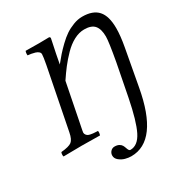

<svg xmlns="http://www.w3.org/2000/svg" viewBox="-196 -792 1059 1128"><g transform="rotate(-30 333.0 -227.5)"><path d="M21 2Q18.6 -2.9 19.3 -12.7Q20 -22.5 22.9 -26.9Q76.7 -31.7 94.7 -45.9Q112.8 -60.1 121.1 -103L202.1 -514.2Q211.9 -566.4 211.9 -582Q211.9 -591.3 203.9 -598.4Q195.8 -605.5 182.9 -609.4Q169.9 -613.3 158.2 -615.2Q146.5 -617.2 134.8 -618.2Q132.8 -633.8 138.2 -647Q242.7 -645 294.9 -647Q304.2 -647 304.2 -637.2Q304.2 -635.3 298.3 -608.4Q292.5 -581.5 284.4 -542Q276.4 -502.4 272 -477.1Q294.9 -505.4 312 -524.9Q329.1 -544.4 356.9 -571.3Q384.8 -598.1 409.2 -614.5Q433.6 -630.9 464.6 -642.8Q495.6 -654.8 525.9 -654.8Q597.7 -654.8 631.8 -616.7Q666 -578.6 666 -496.1Q666 -444.8 652.8 -373L607.9 -127.9Q548.8 200.2 367.2 200.2Q348.1 200.2 327.1 194.6Q306.2 189 288.6 174.8Q271 160.6 271 141.1Q271 125 282 113Q293 101.1 309.1 101.1Q327.1 101.1 338.9 107.7Q350.6 114.3 355.7 123.5Q360.8 132.8 363.8 142.3Q366.7 151.9 370.6 158.4Q374.5 165 380.9 165Q431.6 165 463.6 101.1Q495.6 37.1 523.9 -106L565.9 -321.8Q588.9 -449.2 588.9 -483.9Q588.9 -534.2 568.1 -559.1Q547.4 -584 498 -584Q463.4 -584 427.7 -565.2Q392.1 -546.4 359.4 -512.7Q326.7 -479 303 -448.2Q279.3 -417.5 252.9 -377.9L204.1 -130.9Q202.6 -123.5 199.2 -106.7Q195.8 -89.8 193.4 -77.6Q190.9 -65.4 190.9 -62Q190.9 -53.2 195.6 -46.9Q200.2 -40.5 205.8 -37.1Q211.4 -33.7 221.9 -31.5Q232.4 -29.3 238.8 -28.8Q245.1 -28.3 256.8 -27.6Q268.6 -26.9 271 -26.9Q273.9 -14.2 268.1 2Q144.5 -1 21 2Z"/></g></svg>

Font: Common Serif
Style: Italic
Weight: 400
Italic angle: -12°
Designer: Philipp H. Poll, Khaled Hosny
Foundry: Stefan Peev, Context Ltd.
Version: Version 1.026